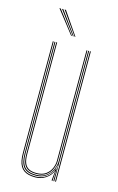

<svg xmlns="http://www.w3.org/2000/svg" viewBox="-117 -799 525 854"><g transform="rotate(15 145.5 -372.5)"><path d="M137 5Q119.8 5 106.4 1.8Q93 -1.5 83.5 -8.4Q74 -15.2 67.9 -25.9Q61.8 -36.5 58.9 -51.5Q56 -66.5 56 -86V-600H60V-86Q60 -62.8 64.4 -46.1Q68.8 -29.5 77.9 -19.1Q87 -8.8 101.8 -3.9Q116.5 1 137 1Q165 1 186.6 -14.6Q208.2 -30.2 217.2 -57.5H219.2L215.5 -6V0H211.2V-4.8L215.5 -44.5H214.5Q205.2 -22.5 183.9 -8.8Q162.5 5 137 5ZM227.2 0V-600H231.2V0ZM137 -11Q119.5 -11 107.1 -15.2Q94.8 -19.5 87 -28.5Q79.2 -37.5 75.6 -51.8Q72 -66 72 -86V-600H76V-86Q76 -60.5 82.2 -44.9Q88.5 -29.2 101.9 -22.1Q115.2 -15 137 -15Q163.8 -15 180.1 -27.1Q196.5 -39.2 203.9 -57Q211.2 -74.8 211.2 -91.2V-600H215.2V-91.2Q215.2 -74.5 207.6 -55.8Q200 -37 182.9 -24Q165.8 -11 137 -11ZM137 -3Q97.8 -3 80.9 -22.2Q64 -41.5 64 -86V-600H68V-86Q68 -43.8 84 -25.4Q100 -7 137 -7Q166.5 -7 184.5 -21Q202.5 -35 210.9 -54.8Q219.2 -74.5 219.2 -91.2V-600H223.2V0H219.2V-10L221.2 -72.2H219.2Q215 -46.2 193 -24.6Q171 -3 137 -3ZM128.2 -645 46.2 -750H52.2L132.2 -645ZM136.2 -645 58.2 -750H64.2L140.2 -645ZM144.2 -645 70.2 -750H76.2L148.2 -645Z"/></g></svg>

Font: Big Shoulders Inline Display Thin Thin
Style: Regular
Weight: 250
Version: Version 2.002